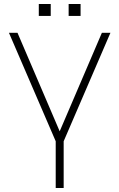

<svg xmlns="http://www.w3.org/2000/svg" viewBox="-20 -945 600 965"><path d="M300 -235V0H260V-235L25 -780H68L280 -285L492 -780H535ZM385 -925V-865H325V-925ZM235 -925V-865H175V-925Z"/></svg>

Font: Cooper Hewitt
Style: Light
Weight: 703
Designer: Village Type and Design LLC
Foundry: Cooper Hewitt Smithsonian Design Museum
Version: 1.000